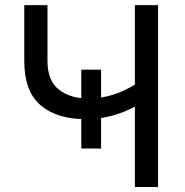

<svg xmlns="http://www.w3.org/2000/svg" viewBox="-20 -748 740 768"><path d="M320.8 -271.5Q207.5 -271.5 142.3 -327.1Q77.1 -382.8 77.1 -503.9V-727.5H169.9V-504.4Q169.9 -424.8 215.8 -389.4Q261.7 -354 332.5 -354Q383.8 -354 430.7 -368.7Q477.5 -383.3 519.5 -409.7V-727.5H612.3V0H519.5V-321.3Q477.5 -298.8 428.7 -285.2Q379.9 -271.5 320.8 -271.5ZM305.2 -153.8V-469.2H384.3V-153.8Z"/></svg>

Font: Inter
Style: Regular
Weight: 400
Designer: Rasmus Andersson
Foundry: rsms
Version: Version 4.001;git-9221beed3